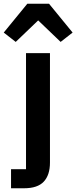

<svg xmlns="http://www.w3.org/2000/svg" viewBox="-65 -806 408 1026"><path d="M-6 98H74V-522H202V63Q202 129 169 164.5Q136 200 64 200H-6ZM197 -786 323 -632 259 -582 139 -697 19 -582 -45 -632 81 -786Z"/></svg>

Font: IBM Plex Sans Hebrew SemiBold
Style: Regular
Weight: 600
Designer: Mike Abbink, Paul van der Laan, Pieter van Rosmalen, Yanek Iontef
Foundry: Bold Monday
Version: Version 1.2